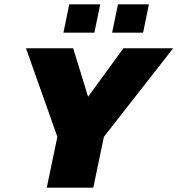

<svg xmlns="http://www.w3.org/2000/svg" viewBox="-20 -867 820 887"><path d="M273 -716 300 -847H443L416 -716ZM498 -716 525 -847H668L641 -716ZM196 0 245 -235 100 -644H318L387 -420L550 -644H780L460 -235L411 0Z"/></svg>

Font: Kanit ExtraBold
Style: Italic
Weight: 800
Italic angle: -12°
Designer: Katatrad Team
Foundry: CadsonDemak
Version: Version 2.000; ttfautohint (v1.8.3)